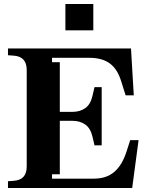

<svg xmlns="http://www.w3.org/2000/svg" viewBox="-20 -943 743 963"><path d="M280 -69H241V-47H451Q514 -47 553.5 -81Q593 -115 615 -184L633 -240H675L643 0H20V-34L47 -36Q81 -38 97.5 -56Q114 -74 114 -108V-592Q114 -626 97.5 -644Q81 -662 47 -664L20 -666V-700H637L651 -465H610L588 -535Q569 -597 530.5 -625Q492 -653 429 -653H241V-631H280V-382H344Q381 -382 407.5 -400.5Q434 -419 444 -463L454 -506H490V-214H454L444 -257Q434 -300 407.5 -318.5Q381 -337 344 -337H280ZM308 -791V-923H448V-791Z"/></svg>

Font: Redaction
Style: Bold
Weight: 700
Designer: Jeremy Mickel / Forest Young
Foundry: MCKL
Version: Version 2.001; Redaction Bold